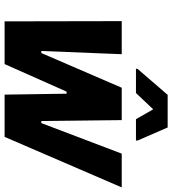

<svg xmlns="http://www.w3.org/2000/svg" viewBox="23 -773 750 836"><g transform="rotate(90 398.0 -355.0)"><path d="M73 0 72 -510H216L202 -160H211L362 -510H503L507 -160H516L649 -510H796L576 0H392L388 -270H379L259 0ZM279 -572 280 -579 393 -710H535L592 -579V-572H499L456 -647L385 -572Z"/></g></svg>

Font: Saira Semi Condensed
Style: Bold Italic
Weight: 700
Width: 4
Italic angle: -12°
Designer: Hector Gatti with collaboration of the Omnibus-Type team
Foundry: Omnibus-Type
Version: Version 1.001; ttfautohint (v1.8)